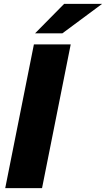

<svg xmlns="http://www.w3.org/2000/svg" viewBox="-20 -971 547 991"><path d="M155 -742H345L197 0H7ZM311 -951H507L302 -799H161Z"/></svg>

Font: Idrija
Style: Italic
Weight: 800
Italic angle: -11.3°
Designer: Julieta Ulanovsky
Foundry: Julieta Ulanovsky
Version: Version 7.200